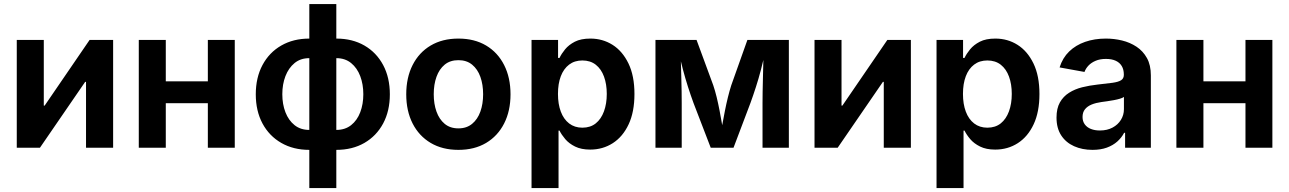

<svg xmlns="http://www.w3.org/2000/svg" viewBox="-20 -748 6526 972"><path d="M552.7 0H415.5V-333.5H411.1L182.1 0H64.9V-545.9H201.7V-213.4H206.1L433.6 -545.9H552.7Z M1069.3 -336.4V-225.6H781.7V-336.4ZM819.3 -545.9V0H682.6V-545.9ZM1168.5 -545.9V0H1032.2V-545.9Z M1545.9 10.7Q1465.3 10.7 1404.1 -24.4Q1342.8 -59.6 1308.8 -123Q1274.9 -186.5 1274.9 -270.5Q1274.9 -355 1308.8 -418.7Q1342.8 -482.4 1404.1 -517.6Q1465.3 -552.7 1545.9 -552.7H1682.6Q1763.7 -552.7 1824.7 -517.6Q1885.7 -482.4 1919.7 -418.7Q1953.6 -355 1953.6 -270.5Q1953.6 -186.5 1919.7 -123Q1885.7 -59.6 1824.7 -24.4Q1763.7 10.7 1682.6 10.7ZM1545.9 -90.3H1682.6Q1727.1 -90.3 1757.6 -114.5Q1788.1 -138.7 1803.7 -179.7Q1819.3 -220.7 1819.3 -271Q1819.3 -321.3 1803.7 -362.5Q1788.1 -403.8 1757.6 -428.7Q1727.1 -453.6 1682.6 -453.6H1545.9Q1501.5 -453.6 1471.2 -428.7Q1440.9 -403.8 1425 -362.5Q1409.2 -321.3 1409.2 -271Q1409.2 -220.7 1425 -179.7Q1440.9 -138.7 1471.2 -114.5Q1501.5 -90.3 1545.9 -90.3ZM1545.9 204.1V-727.5H1682.6V204.1Z M2300.8 10.7Q2219.7 10.7 2160.4 -24.4Q2101.1 -59.6 2068.8 -123Q2036.6 -186.5 2036.6 -270.5Q2036.6 -355 2068.8 -418.7Q2101.1 -482.4 2160.4 -517.6Q2219.7 -552.7 2300.8 -552.7Q2381.8 -552.7 2440.9 -517.6Q2500 -482.4 2532.2 -418.7Q2564.5 -355 2564.5 -270.5Q2564.5 -186.5 2532.2 -123Q2500 -59.6 2440.9 -24.4Q2381.8 10.7 2300.8 10.7ZM2300.8 -98.1Q2342.3 -98.1 2370.1 -121.1Q2397.9 -144 2411.9 -183.1Q2425.8 -222.2 2425.8 -271Q2425.8 -319.8 2411.9 -358.9Q2397.9 -397.9 2370.1 -420.7Q2342.3 -443.4 2300.8 -443.4Q2258.8 -443.4 2231.2 -420.7Q2203.6 -397.9 2189.7 -359.1Q2175.8 -320.3 2175.8 -271Q2175.8 -222.2 2189.7 -183.1Q2203.6 -144 2231.2 -121.1Q2258.8 -98.1 2300.8 -98.1Z M2670.9 204.1V-545.9H2805.2V-454.6H2812.5Q2822.3 -475.6 2840.8 -498.3Q2859.4 -521 2890.1 -536.9Q2920.9 -552.7 2968.8 -552.7Q3030.8 -552.7 3081.1 -521Q3131.3 -489.3 3161.6 -426.8Q3191.9 -364.3 3191.9 -272Q3191.9 -181.6 3162.6 -118.9Q3133.3 -56.2 3082.5 -23.4Q3031.7 9.3 2967.8 9.3Q2922.4 9.3 2891.4 -6.1Q2860.4 -21.5 2841.6 -43.7Q2822.8 -65.9 2812.5 -86.9H2807.6V204.1ZM2928.2 -101.6Q2968.8 -101.6 2996.1 -123.5Q3023.4 -145.5 3037.6 -184.3Q3051.8 -223.1 3051.8 -272.5Q3051.8 -321.8 3037.8 -360.1Q3023.9 -398.4 2996.3 -420.2Q2968.8 -441.9 2928.2 -441.9Q2888.7 -441.9 2861.1 -420.9Q2833.5 -399.9 2819.1 -362.1Q2804.7 -324.2 2804.7 -272.5Q2804.7 -221.2 2819.1 -182.9Q2833.5 -144.5 2861.3 -123Q2889.2 -101.6 2928.2 -101.6Z M3298.3 0V-545.9H3506.3L3590.8 -316.4Q3600.1 -289.1 3608.2 -255.9Q3616.2 -222.7 3623 -187.3Q3629.9 -151.9 3635.5 -118.2Q3641.1 -84.5 3645.5 -57.1H3627Q3630.9 -84 3636.7 -117.2Q3642.6 -150.4 3649.7 -186Q3656.7 -221.7 3665 -255.4Q3673.3 -289.1 3682.1 -316.4L3763.7 -545.9H3973.6V0H3840.3V-227.1Q3840.3 -251.5 3840.8 -283.2Q3841.3 -314.9 3842.3 -350.6Q3843.3 -386.2 3844 -422.4Q3844.7 -458.5 3845.2 -491.2H3854.5Q3844.7 -442.4 3832.5 -395.8Q3820.3 -349.1 3806.6 -306.9Q3793 -264.6 3779.3 -227.1L3693.4 0H3578.1L3490.7 -227.1Q3476.6 -265.6 3462.9 -308.3Q3449.2 -351.1 3437 -397.2Q3424.8 -443.4 3415 -491.2H3425.8Q3426.3 -460.9 3427.2 -425.3Q3428.2 -389.6 3429.2 -353.5Q3430.2 -317.4 3430.7 -284.7Q3431.2 -252 3431.2 -227.1V0Z M4591.3 0H4454.1V-333.5H4449.7L4220.7 0H4103.5V-545.9H4240.2V-213.4H4244.6L4472.2 -545.9H4591.3Z M4721.2 204.1V-545.9H4855.5V-454.6H4862.8Q4872.6 -475.6 4891.1 -498.3Q4909.7 -521 4940.4 -536.9Q4971.2 -552.7 5019 -552.7Q5081.1 -552.7 5131.3 -521Q5181.6 -489.3 5211.9 -426.8Q5242.2 -364.3 5242.2 -272Q5242.2 -181.6 5212.9 -118.9Q5183.6 -56.2 5132.8 -23.4Q5082 9.3 5018.1 9.3Q4972.7 9.3 4941.7 -6.1Q4910.6 -21.5 4891.8 -43.7Q4873 -65.9 4862.8 -86.9H4857.9V204.1ZM4978.5 -101.6Q5019 -101.6 5046.4 -123.5Q5073.7 -145.5 5087.9 -184.3Q5102.1 -223.1 5102.1 -272.5Q5102.1 -321.8 5088.1 -360.1Q5074.2 -398.4 5046.6 -420.2Q5019 -441.9 4978.5 -441.9Q4939 -441.9 4911.4 -420.9Q4883.8 -399.9 4869.4 -362.1Q4855 -324.2 4855 -272.5Q4855 -221.2 4869.4 -182.9Q4883.8 -144.5 4911.6 -123Q4939.5 -101.6 4978.5 -101.6Z M5510.7 10.7Q5459 10.7 5417.5 -7.8Q5376 -26.4 5352.3 -62.7Q5328.6 -99.1 5328.6 -152.8Q5328.6 -199.2 5345.7 -229.5Q5362.8 -259.8 5392.1 -278.3Q5421.4 -296.9 5458.5 -306.2Q5495.6 -315.4 5535.6 -319.8Q5583 -324.7 5612.3 -328.9Q5641.6 -333 5655.5 -341.8Q5669.4 -350.6 5669.4 -368.7V-371.1Q5669.4 -396 5658.9 -413.6Q5648.4 -431.2 5628.4 -440.4Q5608.4 -449.7 5578.6 -449.7Q5548.8 -449.7 5526.9 -440.4Q5504.9 -431.2 5490.7 -416.3Q5476.6 -401.4 5470.2 -383.8L5344.2 -406.7Q5359.4 -455.1 5392.6 -487.3Q5425.8 -519.5 5473.4 -536.1Q5521 -552.7 5578.6 -552.7Q5620.1 -552.7 5660.4 -543Q5700.7 -533.2 5733.6 -511.5Q5766.6 -489.7 5786.4 -454.1Q5806.2 -418.5 5806.2 -366.2V0H5675.8V-75.7H5670.9Q5658.2 -51.3 5636.5 -31.7Q5614.7 -12.2 5583.5 -0.7Q5552.2 10.7 5510.7 10.7ZM5547.9 -87.4Q5585 -87.4 5612.3 -102.1Q5639.6 -116.7 5654.8 -141.4Q5669.9 -166 5669.9 -195.3V-257.3Q5663.6 -252.4 5649.7 -248.3Q5635.7 -244.1 5618.7 -241Q5601.6 -237.8 5584.7 -235.4Q5567.9 -232.9 5555.7 -231.4Q5527.8 -227.5 5506.3 -218.8Q5484.9 -210 5472.7 -194.8Q5460.4 -179.7 5460.4 -155.8Q5460.4 -133.8 5471.7 -118.4Q5482.9 -103 5502.7 -95.2Q5522.5 -87.4 5547.9 -87.4Z M6322.3 -336.4V-225.6H6034.7V-336.4ZM6072.3 -545.9V0H5935.5V-545.9ZM6421.4 -545.9V0H6285.2V-545.9Z"/></svg>

Font: Inter Cardless
Style: Bold
Weight: 700
Designer: Rasmus Andersson
Foundry: rsms
Version: Version 4.001;git-9221beed3